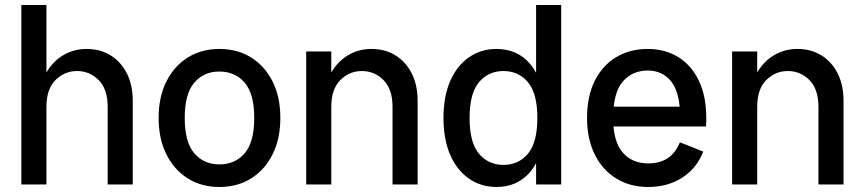

<svg xmlns="http://www.w3.org/2000/svg" viewBox="-20 -735 3446 765"><path d="M409 0V-309Q409 -380 373 -416Q337 -452 287 -452Q237 -452 201 -416Q165 -380 165 -309H132Q132 -380 157.5 -432Q183 -484 227 -512Q271 -540 325 -540Q379 -540 420.5 -514.5Q462 -489 485.5 -442.5Q509 -396 509 -332V0ZM65 0V-715H165V0Z M854 10Q783 10 728.5 -24Q674 -58 643 -120Q612 -182 612 -265Q612 -349 643 -410.5Q674 -472 728.5 -506Q783 -540 854 -540Q926 -540 980.5 -506Q1035 -472 1066 -410.5Q1097 -349 1097 -265Q1097 -182 1066 -120Q1035 -58 980.5 -24Q926 10 854 10ZM854 -80Q917 -80 955 -124.5Q993 -169 993 -265Q993 -361 955 -405.5Q917 -450 854 -450Q792 -450 754 -405.5Q716 -361 716 -265Q716 -169 754 -124.5Q792 -80 854 -80Z M1544 0V-309Q1544 -380 1508 -416Q1472 -452 1422 -452Q1372 -452 1336 -416Q1300 -380 1300 -309H1267Q1267 -380 1292.5 -432Q1318 -484 1362 -512Q1406 -540 1460 -540Q1514 -540 1555.5 -514.5Q1597 -489 1620.5 -442.5Q1644 -396 1644 -332V0ZM1200 0V-530H1300V0Z M1958 10Q1897 10 1849 -23Q1801 -56 1774 -117.5Q1747 -179 1747 -265Q1747 -351 1774 -412.5Q1801 -474 1849 -507Q1897 -540 1958 -540Q2042 -540 2093 -479.5Q2144 -419 2144 -309V-221Q2144 -111 2093 -50.5Q2042 10 1958 10ZM1986 -78Q2046 -78 2083.5 -122.5Q2121 -167 2121 -265Q2121 -363 2083.5 -407.5Q2046 -452 1986 -452Q1926 -452 1888.5 -407.5Q1851 -363 1851 -265Q1851 -167 1888.5 -122.5Q1926 -78 1986 -78ZM2116 0V-123L2131 -265L2116 -408V-715H2216V0Z M2563 10Q2490 10 2435 -24Q2380 -58 2349.5 -120Q2319 -182 2319 -265Q2319 -352 2350 -413.5Q2381 -475 2435.5 -507.5Q2490 -540 2561 -540Q2630 -540 2682.5 -507.5Q2735 -475 2764.5 -413.5Q2794 -352 2794 -265Q2794 -257 2794 -250Q2794 -243 2793 -231H2401V-310H2719L2690 -265Q2690 -365 2655 -409.5Q2620 -454 2561 -454Q2499 -454 2461 -409.5Q2423 -365 2423 -265Q2423 -172 2460.5 -128Q2498 -84 2563 -84Q2607 -84 2638.5 -103.5Q2670 -123 2689 -168L2782 -131Q2756 -64 2698 -27Q2640 10 2563 10Z M3241 0V-309Q3241 -380 3205 -416Q3169 -452 3119 -452Q3069 -452 3033 -416Q2997 -380 2997 -309H2964Q2964 -380 2989.5 -432Q3015 -484 3059 -512Q3103 -540 3157 -540Q3211 -540 3252.5 -514.5Q3294 -489 3317.5 -442.5Q3341 -396 3341 -332V0ZM2897 0V-530H2997V0Z"/></svg>

Font: Radio Canada Big
Style: Regular
Weight: 400
Designer: Étienne Aubert Bonn
Foundry: Coppers and Brasses
Version: Version 1.001